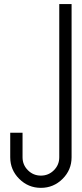

<svg xmlns="http://www.w3.org/2000/svg" viewBox="-20 -907 398 935"><path d="M179.2 7.8Q117.7 7.8 73.7 -35.9Q29.8 -79.6 29.8 -141.1V-260.7H89.8V-141.1Q89.8 -104 116 -77.9Q142.1 -51.8 179.2 -51.8Q216.3 -51.8 242.4 -77.9Q268.6 -104 268.6 -141.1V-887.2H328.6V-141.1Q328.6 -79.6 284.7 -35.9Q240.7 7.8 179.2 7.8Z"/></svg>

Font: Ignotum
Style: Regular
Weight: 400
Designer: GGBot
Version: 0.10